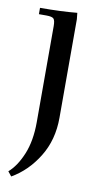

<svg xmlns="http://www.w3.org/2000/svg" viewBox="-86 -488 453 833"><g transform="rotate(10 140.5 -71.5)"><path d="M9.8 283.2Q45.4 252.4 69.8 193.4Q94.2 134.3 94.2 51.8V-371.1Q94.2 -396 87.2 -403.6Q80.1 -411.1 55.2 -411.1H22V-439Q115.2 -439 185.1 -445.8L188 -418V16.1Q188 113.8 141.8 188.5Q95.7 263.2 25.9 303.2Z"/></g></svg>

Font: Dihjauti S
Style: Bold
Weight: 700
Designer: T. Christopher White
Version: Version 3.0.0